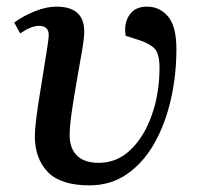

<svg xmlns="http://www.w3.org/2000/svg" viewBox="-20 -545 603 579"><path d="M250 14Q163 14 124 -26.5Q85 -67 85 -135Q85 -152 89 -185Q93 -218 99.5 -257.5Q106 -297 112 -335Q118 -373 122.5 -401.5Q127 -430 127 -439Q127 -467 98 -467Q73 -467 41 -444L23 -477Q50 -497 85 -511Q120 -525 150 -525Q234 -525 234 -450Q234 -430 227 -389.5Q220 -349 211.5 -301Q203 -253 196.5 -208.5Q190 -164 190 -137Q190 -98 212 -76Q234 -54 278 -54Q333 -54 374 -93.5Q415 -133 438 -198.5Q461 -264 461 -341Q461 -382 447 -397.5Q433 -413 400 -424L359 -437Q353 -474 370 -499.5Q387 -525 423 -525Q462 -525 487 -495Q512 -465 512 -397Q512 -318 495 -244Q478 -170 445 -112Q412 -54 363 -20Q314 14 250 14Z"/></svg>

Font: Literata 36pt Medium
Style: Italic
Weight: 500
Italic angle: -2°
Designer: Latin by Veronika Burian and Jose Scaglione. Greek by Irene Vlachou. Cyrillic by Vera Evstafieva
Foundry: TypeTogether
Version: Version 3.002